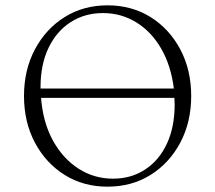

<svg xmlns="http://www.w3.org/2000/svg" viewBox="-20 -690 807 720"><path d="M383 10Q293 10 222.5 -34Q152 -78 111 -155Q70 -232 70 -330Q70 -428 111 -505Q152 -582 222.5 -626Q293 -670 383 -670Q474 -670 544.5 -626Q615 -582 656 -505Q697 -428 697 -330Q697 -232 656 -155Q615 -78 544.5 -34Q474 10 383 10ZM132 -363Q132 -363 132 -362.5Q132 -362 132 -358H632Q621 -445 584 -508.5Q547 -572 490.5 -606.5Q434 -641 366 -641Q298 -641 245 -607Q192 -573 162 -510.5Q132 -448 132 -363ZM404 -20Q472 -20 524.5 -54.5Q577 -89 606 -151.5Q635 -214 635 -299Q635 -311 634 -323H134Q141 -231 178.5 -163Q216 -95 274.5 -57.5Q333 -20 404 -20Z"/></svg>

Font: Spectral ExtraLight
Style: Regular
Weight: 275
Designer: Jean-Baptiste Levee
Foundry: Production Type
Version: Version 2.001